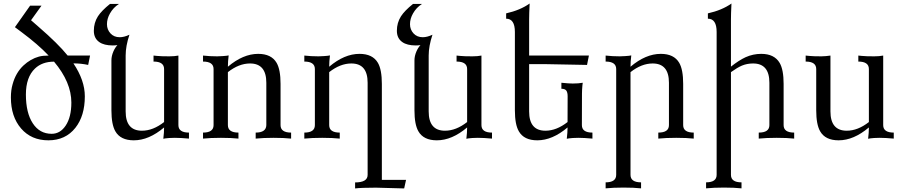

<svg xmlns="http://www.w3.org/2000/svg" viewBox="-20 -789 5150 1093"><path d="M255.4 9.8Q158.2 9.8 100.1 -57.6Q42 -125 42 -234.4Q42 -275.9 51.8 -309.6Q69.8 -375 113.3 -416Q153.8 -453.6 201.7 -466.8Q224.1 -472.7 256.8 -472.7Q196.3 -536.6 101.6 -606.9L64.9 -634.3L151.4 -756.8H216.3L156.7 -673.8Q174.3 -657.7 199.2 -636.7Q311 -540 365.2 -472.7H492.7L481.9 -419.4Q441.9 -428.2 397.9 -428.2Q462.9 -331.5 462.9 -240.7Q462.9 -129.4 409.2 -61.5Q353 9.8 255.4 9.8ZM273.9 -27.3Q322.8 -27.3 354 -74.2Q386.2 -122.6 386.2 -205.1Q386.2 -320.8 287.6 -438Q220.2 -438 179.2 -398.9Q127.4 -349.6 127.4 -251Q127.4 -147 166.5 -87.2Q205.6 -27.3 273.9 -27.3Z M741.7 9.8Q666 9.8 636.7 -41.5Q614.3 -80.1 614.3 -161.1V-445.3Q614.3 -470.2 625.5 -496.1Q634.8 -517.6 648.4 -532.2Q634.8 -530.3 622.1 -530.3Q572.3 -530.3 545.4 -549.3Q514.2 -570.8 514.2 -613.8Q514.2 -659.7 537.6 -696.3Q558.1 -728 606 -766.6H657.2Q624.5 -745.6 606 -712.4Q588.9 -682.6 588.9 -651.4Q588.9 -620.6 608.9 -598.9Q628.9 -577.1 661.6 -577.1Q686.5 -577.1 716.8 -591.3Q695.3 -526.9 695.3 -472.7V-154.8Q695.3 -44.9 788.1 -44.9Q851.1 -44.9 914.1 -94.2V-396Q914.1 -438.5 854 -438.5V-472.7L874 -470.7Q897.5 -468.3 943.8 -468.3Q973.6 -468.3 995.6 -472.7V-76.7Q995.6 -34.2 1055.7 -34.2V0Q1007.3 -4.4 975.1 -4.4Q960 -4.4 943.8 -3.4Q918.9 -1.5 909.7 1Q914.1 -34.2 914.1 -63.5Q827.6 9.8 741.7 9.8Z M1637.2 0Q1596.7 -4.4 1537.6 -4.4Q1478.5 -4.4 1435.5 0V-34.2Q1495.1 -34.2 1496.1 -76.7V-317.9Q1496.1 -427.7 1403.3 -427.7Q1340.3 -427.7 1277.3 -378.4V-76.7Q1277.3 -34.2 1337.4 -34.2V0Q1296.9 -4.4 1237.8 -4.4Q1178.7 -4.4 1135.7 0V-34.2Q1195.8 -34.2 1195.8 -76.7V-396Q1195.8 -438.5 1135.7 -438.5V-472.7Q1174.3 -468.3 1216.3 -468.3Q1231.4 -468.3 1247.6 -469.7Q1272.5 -471.2 1281.7 -473.6Q1277.3 -438.5 1277.3 -409.2Q1363.8 -482.4 1449.7 -482.4Q1524.9 -482.4 1554.7 -431.2Q1577.1 -392.6 1577.1 -311.5V-76.7Q1577.1 -34.2 1637.2 -34.2Z M2280.8 283.7 2120.1 279.3Q2036.6 279.3 2001.5 283.7V249.5Q2072.8 249.5 2072.8 206.5V-317.9Q2072.8 -427.7 1980 -427.7Q1917 -427.7 1854 -378.4V-76.7Q1854 -34.2 1914.1 -34.2V0Q1873.5 -4.4 1814.5 -4.4Q1755.4 -4.4 1712.4 0V-34.2Q1772.5 -34.2 1772.5 -76.7V-396Q1772.5 -438.5 1712.4 -438.5V-472.7Q1751 -468.3 1793 -468.3Q1808.1 -468.3 1824.2 -469.7Q1849.1 -471.2 1858.4 -473.6Q1854 -438.5 1854 -409.2Q1940.4 -482.4 2026.4 -482.4Q2101.6 -482.4 2131.3 -431.2Q2153.8 -392.6 2153.8 -311.5V234.9H2291.5Z M2466.8 9.8Q2391.1 9.8 2361.8 -41.5Q2339.4 -80.1 2339.4 -161.1V-445.3Q2339.4 -470.2 2350.6 -496.1Q2359.9 -517.6 2373.5 -532.2Q2359.9 -530.3 2347.2 -530.3Q2297.4 -530.3 2270.5 -549.3Q2239.3 -570.8 2239.3 -613.8Q2239.3 -659.7 2262.7 -696.3Q2283.2 -728 2331.1 -766.6H2382.3Q2349.6 -745.6 2331.1 -712.4Q2314 -682.6 2314 -651.4Q2314 -620.6 2334 -598.9Q2354 -577.1 2386.7 -577.1Q2411.6 -577.1 2441.9 -591.3Q2420.4 -526.9 2420.4 -472.7V-154.8Q2420.4 -44.9 2513.2 -44.9Q2576.2 -44.9 2639.2 -94.2V-396Q2639.2 -438.5 2579.1 -438.5V-472.7L2599.1 -470.7Q2622.6 -468.3 2668.9 -468.3Q2698.7 -468.3 2720.7 -472.7V-76.7Q2720.7 -34.2 2780.8 -34.2V0Q2732.4 -4.4 2700.2 -4.4Q2685.1 -4.4 2668.9 -3.4Q2644 -1.5 2634.8 1Q2639.2 -34.2 2639.2 -63.5Q2552.7 9.8 2466.8 9.8Z M3038.6 9.8Q2962.9 9.8 2933.6 -41.5Q2911.1 -80.1 2911.1 -161.1V-606.9Q2911.1 -682.6 2861.3 -682.6V-712.9Q2941.4 -731 2995.1 -769Q2992.2 -709.5 2992.2 -678.2V-472.7H3332.5L3321.8 -419.4Q3193.8 -422.4 3090.3 -423.8H2992.2V-154.8Q2992.2 -44.9 3085 -44.9Q3147.9 -44.9 3210.9 -94.2L3211.4 -241.2Q3211.4 -262.7 3203.9 -273.2Q3196.3 -283.7 3175.8 -283.7V-317.9Q3218.8 -313.5 3240.2 -313.5Q3273.4 -313.5 3297.4 -317.9Q3296.4 -313.5 3295.4 -302.2Q3293 -275.9 3293 -254.9Q3292.5 -244.1 3292.5 -76.7Q3292.5 -34.2 3352.5 -34.2V0Q3304.2 -4.4 3272 -4.4Q3256.8 -4.4 3240.7 -3.4Q3215.8 -1.5 3206.5 1Q3210.9 -34.2 3210.9 -63.5Q3124.5 9.8 3038.6 9.8Z M3629.4 283.2Q3588.9 278.8 3529.8 278.8Q3470.7 278.8 3427.7 283.2V249Q3487.8 249 3487.8 206.5V-396Q3487.8 -438.5 3427.7 -438.5V-472.7Q3466.3 -468.3 3508.3 -468.3Q3523.4 -468.3 3539.6 -469.7Q3564.5 -471.2 3573.7 -473.6Q3569.3 -438.5 3569.3 -409.2Q3655.8 -482.4 3741.7 -482.4Q3816.9 -482.4 3846.7 -431.2Q3869.1 -392.6 3869.1 -311.5V-76.7Q3869.1 -34.2 3929.2 -34.2V0Q3888.7 -4.4 3829.6 -4.4Q3770.5 -4.4 3727.5 0V-34.2Q3788.1 -34.2 3788.1 -76.7V-317.9Q3788.1 -427.7 3695.3 -427.7Q3632.3 -427.7 3569.3 -378.4V206.5Q3569.3 249 3629.4 249Z M4201.2 283.2Q4160.6 278.8 4101.6 278.8Q4042.5 278.8 3999.5 283.2V249Q4059.6 249 4059.6 206.5V-606.9Q4059.6 -682.6 4009.8 -682.6V-712.9Q4090.3 -731 4144 -769Q4141.1 -709.5 4141.1 -678.2V-409.7Q4186.5 -445.8 4224.6 -463.4Q4267.1 -482.4 4313.5 -482.4Q4388.2 -482.4 4418.5 -430.7Q4440.9 -392.1 4440.9 -311.5V-76.7Q4440.9 -34.2 4501 -34.2V0Q4460.4 -4.4 4401.4 -4.4Q4342.3 -4.4 4299.3 0V-34.2Q4359.9 -34.2 4359.9 -76.7V-317.9Q4359.9 -427.7 4267.1 -427.7Q4232.9 -427.7 4203.6 -415.5Q4178.2 -404.8 4141.1 -378.4V206.5Q4141.1 249 4201.2 249Z M4753.9 9.8Q4678.2 9.8 4648.9 -41.5Q4626.5 -80.1 4626.5 -161.1V-396Q4626.5 -438.5 4566.4 -438.5V-472.7L4586.4 -470.7Q4609.9 -468.3 4656.2 -468.3Q4670.4 -468.3 4682.6 -469.7Q4701.7 -471.7 4707.5 -472.7V-154.8Q4707.5 -44.9 4800.3 -44.9Q4863.3 -44.9 4926.3 -94.2V-396Q4926.3 -438.5 4866.2 -438.5V-472.7L4886.2 -470.7Q4909.7 -468.3 4956.1 -468.3Q4985.8 -468.3 5007.8 -472.7V-76.7Q5007.8 -34.2 5067.9 -34.2V0Q5019.5 -4.4 4987.3 -4.4Q4972.2 -4.4 4956.1 -3.4Q4931.2 -1.5 4921.9 1Q4926.3 -34.2 4926.3 -63.5Q4839.8 9.8 4753.9 9.8Z"/></svg>

Font: Almanac
Style: Regular
Weight: 400
Designer: Eden's Almanac
Version: Version 3.501;March 28, 2021;FontCreator 13.0.0.2683 64-bit